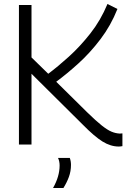

<svg xmlns="http://www.w3.org/2000/svg" viewBox="-20 -725 644 963"><path d="M576 10Q535 10 494.5 -15Q454 -40 395 -100L138 -355V0H75V-700H138V-437L222 -355Q269 -390 325 -440.5Q381 -491 433 -557Q485 -623 519 -705L569 -680Q536 -597 484 -528.5Q432 -460 373.5 -407Q315 -354 262 -315L418 -161Q462 -118 490.5 -95.5Q519 -73 539.5 -64.5Q560 -56 581 -55Q584 -55 587.5 -55.5Q591 -56 594 -56V8Q588 9 583.5 9.5Q579 10 576 10ZM246 218Q279 160 279 105Q279 84 271 67H330Q336 83 336 102Q336 134 325.5 162.5Q315 191 298 218Z"/></svg>

Font: Georama Light
Style: Regular
Weight: 300
Designer: Jean-Baptiste Levee
Foundry: Production Type
Version: Version 1.000